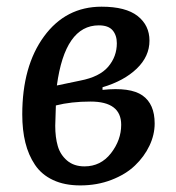

<svg xmlns="http://www.w3.org/2000/svg" viewBox="-20 -543 528 577"><path d="M285.2 -522.9Q177.7 -522.9 112.3 -433.6Q46.9 -344.2 46.9 -199.2Q46.9 -151.9 56.2 -114.5Q65.4 -77.1 85.2 -47.6Q105 -18.1 139.4 -2Q173.8 14.2 221.2 14.2Q272 14.2 314.9 -2.4Q357.9 -19 385.7 -45.7Q413.6 -72.3 429.2 -105.2Q444.8 -138.2 444.8 -171.9Q444.8 -230.5 408.2 -256.1Q371.6 -281.7 288.1 -272.9V-280.8Q352.5 -299.8 390.9 -336.7Q429.2 -373.5 429.2 -420.9Q429.2 -466.8 393.6 -494.9Q357.9 -522.9 285.2 -522.9ZM331.1 -413.1Q331.1 -373 305.2 -342.5Q279.3 -312 221.2 -300.8L150.9 -286.1Q175.3 -466.8 276.9 -466.8Q305.7 -466.8 318.4 -451.9Q331.1 -437 331.1 -413.1ZM147.9 -226.1Q193.8 -237.8 252 -237.8Q344.2 -237.8 344.2 -168Q344.2 -122.1 313.5 -82.5Q282.7 -43 233.9 -43Q202.1 -43 181.6 -60.5Q161.1 -78.1 153.6 -104.2Q146 -130.4 146 -165Q146 -176.3 147.9 -226.1Z"/></svg>

Font: Literata Book Medium
Style: Italic
Weight: 500
Italic angle: -3°
Designer: Latin by Veronika Burian and Jose Scaglione. Greek by Irene Vlachou. Cyrillic by Vera Evstafieva
Foundry: TypeTogether
Version: Version 1.003;PS 001.003;hotconv 1.0.88;makeotf.lib2.5.64775